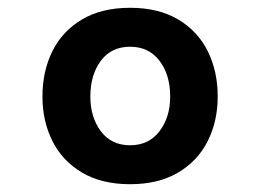

<svg xmlns="http://www.w3.org/2000/svg" viewBox="-20 -539 671 493"><path d="M89 -291Q89 -356 114.5 -407.5Q140 -459 190.5 -489Q241 -519 314 -519Q387 -519 437.5 -489Q488 -459 513.5 -407.5Q539 -356 539 -291Q539 -228 513.5 -177Q488 -126 437.5 -96Q387 -66 314 -66Q241 -66 190.5 -96Q140 -126 114.5 -177Q89 -228 89 -291ZM417 -291Q417 -347 389.5 -383Q362 -419 314 -419Q266 -419 239 -383Q212 -347 212 -291Q212 -238 239 -202Q266 -166 314 -166Q362 -166 389.5 -202Q417 -238 417 -291Z"/></svg>

Font: MartelSansBold
Style: Bold
Weight: 700
Designer: Dan Reynolds and Mathieu Réguer
Foundry: Dan Reynolds and Mathieu Réguer
Version: Version 1.002; ttfautohint (v1.1) -l 5 -r 5 -G 72 -x 0 -D la